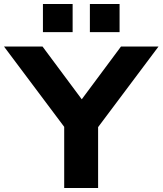

<svg xmlns="http://www.w3.org/2000/svg" viewBox="-48 -937 810 957"><path d="M272 0V-362L304 -262L-28 -705H164L370 -428H349L555 -705H742L410 -262L441 -362V0ZM400 -777V-917H548V-777ZM166 -777V-917H314V-777Z"/></svg>

Font: Nunito Sans 10pt SemiExpanded ExtraBold
Style: Regular
Weight: 800
Width: 6
Designer: Vernon Adams
Foundry: Vernon Adams
Version: Version 3.101;gftools[0.9.27]